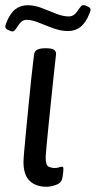

<svg xmlns="http://www.w3.org/2000/svg" viewBox="-27 -710 367 736"><path d="M150 -525Q171 -525 179.5 -519.5Q188 -514 188 -503Q188 -503 185 -476.5Q182 -450 177.5 -407.5Q173 -365 168 -316.5Q163 -268 158.5 -223Q154 -178 151 -146Q148 -114 148 -107Q148 -76 159.5 -71Q171 -66 183 -66Q192 -66 199 -68.5Q206 -71 210 -71Q216 -71 216 -64Q216 -63 215.5 -53.5Q215 -44 212 -27Q208 -8 187 -1Q166 6 152 6Q110 6 86.5 -17Q63 -40 63 -89Q63 -99 66 -133Q69 -167 73.5 -214Q78 -261 83 -311.5Q88 -362 92.5 -405.5Q97 -449 100.5 -476Q104 -503 104 -503Q107 -525 146 -525ZM79.8 -690Q105.5 -690 133.7 -679Q161.9 -668 188.2 -657.5Q214.4 -647 236.2 -647Q248.1 -647 257 -653.5Q265.9 -660 275.8 -676Q282.7 -687 288.7 -689.5Q294.6 -692 302.5 -688L309.4 -685Q318.4 -681 319.8 -675.5Q321.3 -670 316.4 -659Q301.5 -622 281.2 -606.5Q260.9 -591 234.2 -591Q206.5 -591 177.8 -601.5Q149.1 -612 122.3 -623Q95.6 -634 74.8 -634Q63.9 -634 55.5 -627Q47.1 -620 37.2 -604Q30.3 -593 25.3 -590.5Q20.4 -588 11.4 -592L2.5 -596Q-5.4 -600 -6.4 -605.5Q-7.4 -611 -3.4 -621Q11.4 -659 31.7 -674.5Q52 -690 79.8 -690Z"/></svg>

Font: Asap VF Beta
Style: Italic
Weight: 400
Italic angle: -6°
Designer: Pablo Cosgaya
Foundry: Pablo Cosgaya
Version: Version 1.007